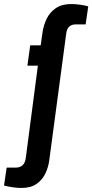

<svg xmlns="http://www.w3.org/2000/svg" viewBox="-105 -751 458 953"><path d="M1 182Q-21 182 -45.5 178Q-70 174 -85 170L-72 81H-28Q17 81 23 33L83 -425H31L45 -526H97L106 -590Q111 -625 126.5 -657.5Q142 -690 172 -710.5Q202 -731 249 -731Q269 -731 294 -727.5Q319 -724 333 -719L320 -630H272Q230 -630 224 -587L140 41Q136 76 121 108.5Q106 141 77 161.5Q48 182 1 182Z"/></svg>

Font: Archivo Narrow
Style: Bold Italic
Weight: 700
Italic angle: -8°
Designer: Hector Gatti
Foundry: Omnibus-Type
Version: Version 3.002